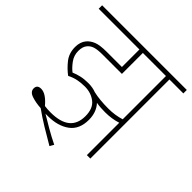

<svg xmlns="http://www.w3.org/2000/svg" viewBox="-193 -769 1023 1023"><g transform="rotate(45 319.0 -257.5)"><path d="M241 -251Q214 -251 188.5 -246Q163 -241 138 -228Q108 -250 81.5 -283Q55 -316 55 -363Q55 -401 75 -425Q90 -443 115.5 -453.5Q141 -464 194 -464H307V-596H0V-622H638V-596H533V0H507V-244Q464 -230 414 -230Q398 -230 381.5 -231Q365 -232 348 -235Q382 -198 382 -141Q382 -69 335 -34.5Q288 0 213 0Q204 0 195 0Q228 20 266 42Q304 64 345 84L332 107Q285 80 240 52.5Q195 25 156 -3Q118 -5 86.5 -15.5Q55 -26 55 -51Q55 -78 85 -78Q104 -78 124 -64.5Q144 -51 164 -27Q185 -24 209 -24Q355 -24 355 -141Q355 -199 321.5 -225Q288 -251 241 -251ZM412 -256Q463 -256 507 -270V-596H333V-438H188Q150 -438 129.5 -431.5Q109 -425 97 -410Q82 -393 82 -360Q82 -326 102 -299Q122 -272 142 -257Q163 -266 187 -271.5Q211 -277 242 -277Q274 -277 300 -267Q347 -256 412 -256Z"/></g></svg>

Font: Noto Sans Devanagari UI SemiCondensed Thin
Style: Regular
Weight: 100
Width: 4
Designer: Jelle Bosma - Monotype Design Team
Foundry: Monotype Imaging Inc.
Version: Version 2.004